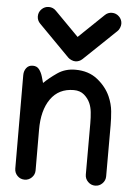

<svg xmlns="http://www.w3.org/2000/svg" viewBox="-57 -865 644 919"><g transform="rotate(5 265.0 -405.5)"><path d="M144 -457.5Q170.4 -483.4 207.3 -508.8Q244.1 -534.2 293 -534.2Q356.9 -534.2 399.4 -500.2Q441.9 -466.3 461.9 -421.4Q477.5 -385.7 480.7 -350.8Q483.9 -315.9 483.9 -285.2V-38.6Q483.9 -18.6 469.5 -4.2Q455.1 10.3 435.1 10.3Q415 10.3 400.6 -4.2Q386.2 -18.6 386.2 -38.6V-285.2Q386.2 -314 383.5 -338.4Q380.9 -362.8 372.6 -381.3Q363.3 -402.8 343.8 -419.7Q324.2 -436.5 293.9 -436.5Q221.7 -436.5 182.9 -381.3Q144 -326.2 144.5 -232.4L145 -37.6Q145 -17.6 130.6 -3.2Q116.2 11.2 96.2 11.2Q75.7 11.2 61.5 -3.2Q47.4 -17.6 47.4 -38.1L46.4 -486.8Q46.4 -506.8 57.4 -521.2Q68.4 -535.6 88.4 -535.6Q108.4 -535.6 119.1 -521.2Q129.9 -506.8 135.7 -486.8ZM253.9 -588.9 106 -738.8Q91.3 -753.4 91.3 -773.4Q91.3 -793.5 105.7 -807.9Q120.1 -822.3 140.1 -822.3Q161.1 -822.3 175.3 -807.1L289.6 -691.4L409.7 -806.6Q423.8 -820.8 443.8 -820.8Q463.9 -820.8 478.3 -806.4Q492.7 -792 492.7 -772Q492.7 -763.2 488.3 -752.4Q483.9 -741.7 477.1 -735.8L322.3 -587.9Q307.6 -574.2 288.6 -574.2Q279.8 -574.2 269.8 -578.6Q259.8 -583 253.9 -588.9Z"/></g></svg>

Font: Manjari
Style: Bold
Weight: 700
Designer: Santhosh Thottingal <santhosh.thottingal@gmail.com>
Version: Version 2.000